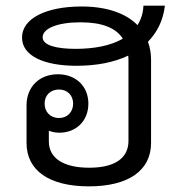

<svg xmlns="http://www.w3.org/2000/svg" viewBox="-20 -649 639 680"><path d="M295 11C435 11 515 -45 515 -143V-438C515 -461 511 -482 504 -501C537 -535 558 -577 564 -629H488C487 -602 479 -579 467 -560C425 -603 356 -626 269 -626C144 -626 58 -584 58 -516C58 -451 136 -416 251 -416C321 -416 384 -428 434 -452C435 -446 435 -440 435 -433V-150C435 -89 387 -55 296 -55C206 -55 153 -88 153 -148V-186C163 -182 176 -179 190 -179C250 -179 293 -221 293 -282C293 -343 249 -386 185 -386C119 -386 74 -341 74 -276V-143C74 -45 154 11 295 11ZM131 -517C131 -548 183 -570 265 -570C342 -570 391 -550 415 -512C372 -487 313 -476 248 -476C181 -476 131 -488 131 -517ZM138 -282C138 -312 159 -332 189 -332C218 -332 239 -312 239 -282C239 -252 218 -231 189 -231C159 -231 138 -252 138 -282Z"/></svg>

Font: TPK Tissa Web Quiz
Style: Regular
Weight: 400
Designer: Jacques Le Bailly, Suppakit Chalermlarp | Katatrad Co.,Ltd.
Foundry: Jacques Le Bailly, Cadson Demak Co.,Ltd.
Version: Version 5.000;Glyphs 3.1.2 (3151)